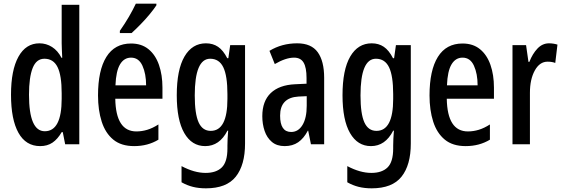

<svg xmlns="http://www.w3.org/2000/svg" viewBox="-20 -786 3066 1046"><path d="M199 10Q121 10 80.5 -62.5Q40 -135 40 -270Q40 -404 80.5 -477Q121 -550 195 -550Q232 -550 263.5 -530Q295 -510 315 -471H319Q318 -496 317 -515.5Q316 -535 316 -550V-760H412V0H335L322 -66H316Q294 -28 266 -9Q238 10 199 10ZM224 -71Q316 -71 316 -248V-278Q316 -375 293.5 -420.5Q271 -466 222 -466Q178 -466 158 -415.5Q138 -365 138 -270Q138 -71 224 -71Z M694 -549Q751 -549 789 -518Q827 -487 846 -432.5Q865 -378 865 -309V-248H608Q611 -70 723 -70Q753 -70 782.5 -79Q812 -88 843 -108V-25Q785 10 711 10Q640 10 597 -25.5Q554 -61 534 -123.5Q514 -186 514 -266Q514 -403 559.5 -476Q605 -549 694 -549ZM694 -472Q656 -472 634 -435.5Q612 -399 609 -321H776Q776 -384 756 -428Q736 -472 694 -472ZM832 -757Q819 -737 795.5 -708.5Q772 -680 745 -652.5Q718 -625 697 -606H633V-618Q661 -658 682.5 -695Q704 -732 720 -766H832Z M1102 -550Q1140 -550 1168 -531Q1196 -512 1218 -469H1224L1234 -540H1315V-4Q1315 113 1264.5 176.5Q1214 240 1102 240Q1063 240 1031 232Q999 224 969 207V119Q1039 156 1100 156Q1158 156 1188.5 126Q1219 96 1219 23V8Q1219 -8 1220 -30Q1221 -52 1223 -74H1219Q1176 10 1098 10Q1025 10 984 -61Q943 -132 943 -267Q943 -406 985 -478Q1027 -550 1102 -550ZM1125 -466Q1041 -466 1041 -266Q1041 -166 1062 -119.5Q1083 -73 1128 -73Q1219 -73 1219 -247V-273Q1219 -373 1196.5 -419.5Q1174 -466 1125 -466Z M1599 -550Q1676 -550 1711 -501.5Q1746 -453 1746 -362V0H1674L1659 -74H1657Q1635 -32 1604.5 -11Q1574 10 1531 10Q1488 10 1461 -13Q1434 -36 1421.5 -73Q1409 -110 1409 -153Q1409 -235 1455 -279Q1501 -323 1587 -327L1650 -330V-361Q1650 -418 1634 -445Q1618 -472 1582 -472Q1537 -472 1477 -437L1448 -509Q1515 -550 1599 -550ZM1606 -260Q1506 -254 1506 -156Q1506 -67 1566 -67Q1605 -67 1628 -105Q1651 -143 1651 -210V-262Z M2005 -550Q2043 -550 2071 -531Q2099 -512 2121 -469H2127L2137 -540H2218V-4Q2218 113 2167.5 176.5Q2117 240 2005 240Q1966 240 1934 232Q1902 224 1872 207V119Q1942 156 2003 156Q2061 156 2091.5 126Q2122 96 2122 23V8Q2122 -8 2123 -30Q2124 -52 2126 -74H2122Q2079 10 2001 10Q1928 10 1887 -61Q1846 -132 1846 -267Q1846 -406 1888 -478Q1930 -550 2005 -550ZM2028 -466Q1944 -466 1944 -266Q1944 -166 1965 -119.5Q1986 -73 2031 -73Q2122 -73 2122 -247V-273Q2122 -373 2099.5 -419.5Q2077 -466 2028 -466Z M2500 -549Q2557 -549 2595 -518Q2633 -487 2652 -432.5Q2671 -378 2671 -309V-248H2414Q2417 -70 2529 -70Q2559 -70 2588.5 -79Q2618 -88 2649 -108V-25Q2591 10 2517 10Q2446 10 2403 -25.5Q2360 -61 2340 -123.5Q2320 -186 2320 -266Q2320 -403 2365.5 -476Q2411 -549 2500 -549ZM2500 -472Q2462 -472 2440 -435.5Q2418 -399 2415 -321H2582Q2582 -384 2562 -428Q2542 -472 2500 -472Z M2971 -550Q2994 -550 3017 -543L3005 -443Q2988 -450 2963 -450Q2920 -450 2893.5 -402Q2867 -354 2867 -280V0H2772V-540H2846L2859 -449H2864Q2881 -493 2908 -521.5Q2935 -550 2971 -550Z"/></svg>

Font: Noto Sans ExtraCondensed Medium
Style: Regular
Weight: 500
Width: 2
Designer: Monotype Design Team
Foundry: Monotype Imaging Inc.
Version: Version 2.013; ttfautohint (v1.8.4.7-5d5b)